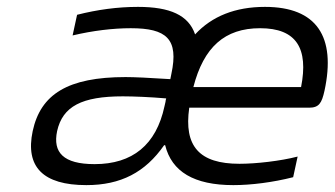

<svg xmlns="http://www.w3.org/2000/svg" viewBox="-20 -529 973 558"><path d="M381 -509C322 -509 263 -501 204 -486L191 -426C250 -440 309 -447 360 -447C464 -447 500 -416 478 -314L475 -299C413 -303 370 -305 345 -305C177 -305 98 -255 75 -148C53 -44 105 9 231 9C331 9 402 -28 457 -107H460C479 -30 544 9 658 9C710 9 773 1 832 -14L845 -74C795 -61 724 -53 676 -53C559 -53 514 -104 530 -216H878C907 -216 915 -229 923 -265C957 -422 901 -509 750 -509C664 -509 596 -482 547 -429C528 -485 474 -509 381 -509ZM146 -148C162 -220 218 -249 337 -249C368 -249 417 -247 463 -243C462 -239 461 -236 461 -233L458 -220C434 -108 365 -52 255 -52C164 -52 133 -86 146 -148ZM542 -276C572 -392 633 -447 736 -447C842 -447 877 -388 855 -276Z"/></svg>

Font: LT Wave Text Light Italic
Style: Regular
Weight: 300
Designer: Daniel Lyons
Version: Version 2.5 (Glyphs App)